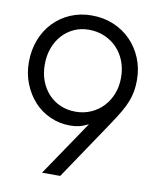

<svg xmlns="http://www.w3.org/2000/svg" viewBox="-84 -818 723 883"><g transform="rotate(10 277.0 -376.0)"><path d="M173 0H258L441 -272Q468 -312 485 -341Q502 -370 511.5 -395Q521 -420 525 -443.5Q529 -467 529 -495Q529 -550 509.5 -597Q490 -644 456 -678.5Q422 -713 375.5 -732.5Q329 -752 274 -752Q220 -752 174.5 -732.5Q129 -713 95.5 -678Q62 -643 43.5 -595Q25 -547 25 -490Q25 -437 43.5 -390.5Q62 -344 93.5 -309.5Q125 -275 168.5 -255.5Q212 -236 261 -236Q285 -236 304 -240.5Q323 -245 347 -257ZM276 -303Q237 -303 204.5 -317Q172 -331 148.5 -356.5Q125 -382 112 -416.5Q99 -451 99 -493Q99 -535 112 -570Q125 -605 148 -630.5Q171 -656 202.5 -670.5Q234 -685 272 -685Q312 -685 345.5 -670.5Q379 -656 403.5 -630.5Q428 -605 441.5 -570Q455 -535 455 -493Q455 -452 441.5 -417.5Q428 -383 404 -357.5Q380 -332 347 -317.5Q314 -303 276 -303Z"/></g></svg>

Font: Involve
Style: Regular
Weight: 400
Designer: Stefan Peev
Foundry: Context Ltd.
Version: Version 1.001